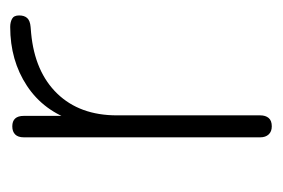

<svg xmlns="http://www.w3.org/2000/svg" viewBox="-106 -428 540 367"><g transform="rotate(-90 163.5 -244.0)"><path d="M106 6Q96 6 90.5 0Q85 -6 85 -16V-468Q85 -479 90.5 -484.5Q96 -490 106 -490Q116 -490 121 -484.5Q126 -479 126 -468V-371H116Q135 -430 183.5 -462Q232 -494 296 -494Q305 -494 311.5 -490.5Q318 -487 318 -477Q318 -467 313 -461.5Q308 -456 296 -455L284 -454Q210 -447 168.5 -404Q127 -361 127 -290V-16Q127 -6 122 0Q117 6 106 6Z"/></g></svg>

Font: Nunito ExtraLight
Style: Regular
Weight: 200
Designer: Vernon Adams
Foundry: Vernon Adams
Version: Version 3.602;April 4, 2023;FontCreator 14.0.0.2856 64-bit